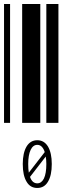

<svg xmlns="http://www.w3.org/2000/svg" viewBox="-20 -610 370 953"><path d="M0 0V-590H30V0ZM90 0V-590H180V0ZM210 0V-590H270V0ZM165 86Q199 86 218 117Q237 149 237 204Q237 261 218 292Q200 323 165 323Q130 323 112 292Q93 261 93 204Q93 149 112 117Q131 86 165 86ZM165 109Q144 109 132 134Q120 160 120 204Q120 229 123 247L202 145Q197 128 187 118Q178 109 165 109ZM165 300Q186 300 198 276Q210 251 210 204Q210 183 207 167L129 268Q140 300 165 300Z"/></svg>

Font: Libre Barcode 128 Text
Style: Regular
Weight: 400
Version: Version 1.005; ttfautohint (v1.8.3)